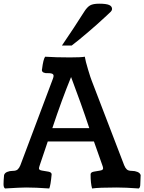

<svg xmlns="http://www.w3.org/2000/svg" viewBox="-25 -1041 801 1066"><path d="M318.8 -788.1Q388.7 -890.6 441.9 -975.1Q458.5 -1001.5 475.1 -1011Q491.7 -1020.5 525.4 -1020.5Q564.5 -1020.5 580.8 -1013.4Q597.2 -1006.3 597.2 -990.7Q597.2 -983.9 590.6 -976.6Q584 -969.2 566.9 -954.1Q549.8 -939 539.6 -929.2Q522.5 -912.6 467 -865Q411.6 -817.4 373 -788.1ZM363.3 -722.2Q424.3 -722.2 446.3 -726.1V-724.1Q449.2 -703.6 464.1 -654.3Q479 -605 483.9 -593.8L664.6 -123Q670.4 -108.4 679.2 -100.3Q688 -92.3 707 -92.3Q724.1 -92.3 738.3 -86.4Q752.4 -80.6 755.9 -68.8Q753.9 -37.6 753.9 -18.6Q753.9 0 745.6 5.4Q672.4 0 622.6 0Q522.9 0 486.3 5.4Q478 -22.9 478 -72.8Q478 -84.5 495.4 -87.9Q512.7 -91.3 530 -93.8Q547.4 -96.2 547.4 -106Q547.4 -112.8 543 -124L496.6 -255.4H240.2L195.8 -124Q191.4 -110.8 191.4 -106Q191.4 -96.2 209 -93.8Q226.6 -91.3 244.1 -87.9Q261.7 -84.5 261.7 -72.8Q255.9 -10.3 248.5 5.4Q171.4 0 120.1 0Q90.3 0 2.9 5.4Q-5.4 0 -5.4 -18.6Q-5.4 -37.6 -2.4 -68.8Q1 -80.6 14.6 -86.4Q28.3 -92.3 45.4 -92.3Q64.5 -92.3 73.2 -100.3Q82 -108.4 87.9 -123L268.6 -603.5Q272.5 -614.3 272.5 -619.6Q272.5 -629.4 262.2 -632.6Q252 -635.7 240 -634.8Q228 -633.8 217.8 -637.9Q207.5 -642.1 207.5 -652.8Q207.5 -653.8 208.5 -657.7Q215.3 -712.4 225.6 -726.1Q285.6 -722.2 363.3 -722.2ZM369.6 -613.3Q318.4 -488.3 265.6 -329.6H470.7Q447.3 -400.4 421.9 -471.2Q396.5 -542 382.8 -577.6Z"/></svg>

Font: Coustard
Style: Regular
Weight: 400
Foundry: vernon adams
Version: Version 1.001